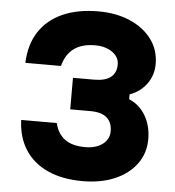

<svg xmlns="http://www.w3.org/2000/svg" viewBox="-57 -873 864 946"><g transform="rotate(5 375.0 -400.0)"><path d="M691 -214Q691 -145 652.5 -92Q614 -39 545.5 -9.5Q477 20 386 20Q286 20 214 -12.5Q142 -45 102 -106.5Q62 -168 59 -254H235Q247 -202 283.5 -175Q320 -148 384 -148Q420 -148 446.5 -159Q473 -170 488 -190Q503 -210 503 -236Q503 -281 476 -304Q449 -327 396 -327H295V-483H400Q454 -483 481.5 -504.5Q509 -526 509 -568Q509 -604 475.5 -628Q442 -652 390 -652Q325 -652 285.5 -623Q246 -594 231 -536H55Q58 -626 99 -689.5Q140 -753 214.5 -786.5Q289 -820 392 -820Q481 -820 549.5 -790Q618 -760 656.5 -707.5Q695 -655 695 -586Q695 -531 664 -488Q633 -445 580 -426V-402Q632 -380 661.5 -330Q691 -280 691 -214Z"/></g></svg>

Font: Martian Mono SemiExpanded ExtraBold
Style: Regular
Weight: 800
Width: 6
Designer: Roman Shamin
Foundry: Evil Martians
Version: Version 1.000